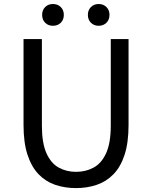

<svg xmlns="http://www.w3.org/2000/svg" viewBox="-20 -929 761 962"><path d="M360.8 13.4Q304.7 13.4 256.8 -2.9Q208.8 -19.2 173.2 -56.1Q137.7 -93 117.8 -153.8Q97.9 -214.5 97.9 -302.4V-733.4H189.9V-299.9Q189.9 -212.2 212.7 -161.4Q235.5 -110.5 274.3 -89.3Q313.1 -68 360.8 -68Q409.8 -68 449 -89.3Q488.3 -110.5 511.7 -161.4Q535 -212.2 535 -299.9V-733.4H624.1V-302.4Q624.1 -214.5 604.3 -153.8Q584.6 -93 548.6 -56.1Q512.7 -19.2 464.6 -2.9Q416.5 13.4 360.8 13.4ZM245.1 -799.8Q221.5 -799.8 206.3 -815Q191.1 -830.1 191.1 -854.6Q191.1 -878.6 206.3 -893.7Q221.5 -908.9 245.1 -908.9Q269.3 -908.9 284.5 -893.7Q299.8 -878.6 299.8 -854.6Q299.8 -830.1 284.5 -815Q269.3 -799.8 245.1 -799.8ZM474.6 -799.8Q451 -799.8 435.7 -815Q420.3 -830.1 420.3 -854.6Q420.3 -878.6 435.7 -893.7Q451 -908.9 474.6 -908.9Q497.8 -908.9 513.2 -893.7Q528.6 -878.6 528.6 -854.6Q528.6 -830.1 513.2 -815Q497.8 -799.8 474.6 -799.8Z"/></svg>

Font: Shanggu Sans SC VF
Style: Regular
Weight: 250
Designer: GuiWonder
Version: Version 1.021